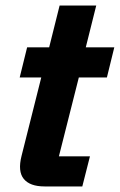

<svg xmlns="http://www.w3.org/2000/svg" viewBox="-20 -670 431 690"><path d="M140 0Q87.5 0 65.4 -27.1Q43.3 -54.2 57.5 -110L128.3 -391.7H50.8L77.5 -500H156.7L194.2 -650H325.8L288.3 -500H390.8L364.2 -391.7H263.3L191.7 -108.3H303.3L275.8 0Z"/></svg>

Font: Funnel Sans
Style: Bold Italic
Weight: 700
Italic angle: -14.036°
Designer: NORD ID, Kristian Moeller
Foundry: Dicotype
Version: Version 1.000